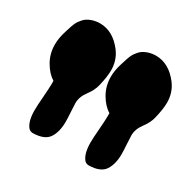

<svg xmlns="http://www.w3.org/2000/svg" viewBox="-121 -857 779 772"><g transform="rotate(30 268.5 -471.0)"><path d="M346.7 -436.5Q319.3 -453.1 298.8 -488.3Q278.3 -523.4 278.3 -566.4Q278.3 -595.7 289.1 -629.9Q290 -632.8 293.5 -643.6Q296.9 -654.3 298.3 -659.2Q299.8 -664.1 304.2 -674.3Q308.6 -684.6 313 -690.4Q317.4 -696.3 323.7 -703.6Q330.1 -710.9 338.4 -715.8Q346.7 -720.7 357.4 -724.6Q376 -730.5 393.6 -730.5Q454.1 -730.5 499 -671.9Q526.4 -635.7 526.4 -588.9Q526.4 -559.6 515.6 -514.6Q509.8 -488.3 488.8 -460.4Q467.8 -432.6 467.8 -403.3Q467.8 -392.6 469.7 -363.3Q471.7 -334 471.7 -318.4Q471.7 -271.5 452.6 -242.7Q433.6 -213.9 379.9 -212.9Q369.1 -212.9 361.3 -219.7Q339.8 -242.2 339.8 -296.9Q339.8 -317.4 343.3 -359.9Q346.7 -402.3 346.7 -421.9ZM86.9 -436.5Q59.6 -453.1 39.1 -488.3Q18.6 -523.4 18.6 -566.4Q18.6 -595.7 29.3 -629.9Q30.3 -632.8 33.7 -643.6Q37.1 -654.3 38.6 -659.2Q40 -664.1 44.4 -674.3Q48.8 -684.6 53.2 -690.4Q57.6 -696.3 64 -703.6Q70.3 -710.9 78.6 -715.8Q86.9 -720.7 97.7 -724.6Q116.2 -730.5 133.8 -730.5Q194.3 -730.5 239.3 -671.9Q266.6 -635.7 266.6 -588.9Q266.6 -559.6 255.9 -514.6Q250 -488.3 229 -460.4Q208 -432.6 208 -403.3Q208 -392.6 210 -363.3Q211.9 -334 211.9 -318.4Q211.9 -271.5 192.9 -242.7Q173.8 -213.9 120.1 -212.9Q109.4 -212.9 101.6 -219.7Q80.1 -242.2 80.1 -296.9Q80.1 -317.4 83.5 -359.9Q86.9 -402.3 86.9 -421.9Z"/></g></svg>

Font: Essays1743
Style: Bold
Weight: 700
Designer: Based on the typeface in a 1743 English translation of the essays of Montaigne.  PostScript/TrueType font designed by Jo
Version: Version 002.100